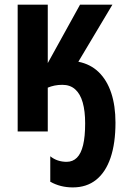

<svg xmlns="http://www.w3.org/2000/svg" viewBox="-20 -567 546 828"><path d="M478 -38.1Q478 50.8 456.8 113.3Q435.5 175.8 394.5 208.5Q353.5 241.2 293.9 241.2Q267.1 241.2 242.9 235.1Q218.8 229 196.8 216.8V106.9Q211.9 119.1 229.7 125Q247.6 130.9 267.1 130.9Q293.9 130.9 311.8 113Q329.6 95.2 338.4 58.6Q347.2 22 347.2 -35.2Q347.2 -87.9 336.7 -125Q326.2 -162.1 304.4 -181.6Q282.7 -201.2 249 -201.2Q231 -201.2 215.3 -198Q199.7 -194.8 186 -189V0H56.2V-546.9H186V-294.9L325.2 -546.9H464.8L317.9 -300.8Q370.1 -290.5 405.8 -255.9Q441.4 -221.2 459.7 -166Q478 -110.8 478 -38.1Z"/></svg>

Font: Open Sans Condensed
Style: Regular
Weight: 400
Width: 3
Designer: Monotype Design Team
Foundry: Monotype Imaging Inc.
Version: Version 3.000